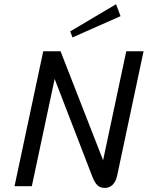

<svg xmlns="http://www.w3.org/2000/svg" viewBox="-20 -897 712 925"><path d="M560.8 -819.2 539.2 -876.7 318.3 -745.8 329.2 -716.7ZM133.3 0 243.3 -516.7 423.3 -50C440.8 -4.2 456.7 8.3 485.8 8.3C510.8 8.3 535 -8.3 544.2 -50L671.7 -650H588.3L476.7 -125L271.7 -650H188.3L50 0Z"/></svg>

Font: BoonHome
Style: Book Oblique
Weight: 400
Italic angle: -12°
Designer: Sungsit Sawaiwan
Foundry: Sungsit Sawaiwan
Version: Version 0.2